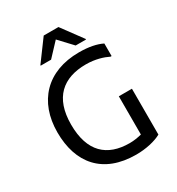

<svg xmlns="http://www.w3.org/2000/svg" viewBox="-219 -1071 1121 1218"><g transform="rotate(-30 342.0 -462.0)"><path d="M342 -876 432 -780H508V-784L396 -936H288L176 -784V-780H252ZM508 -364V-84C481 -77 451 -72 420 -72C256 -72 156 -160 156 -360C156 -556 260 -644 428 -644C496 -644 552 -626 588 -608H596V-700C556 -720 500 -732 428 -732C192 -732 56 -584 56 -360C56 -136 176 12 420 12C492 12 560 -4 604 -28V-364Z"/></g></svg>

Font: Kufam Arabic Latin Roman Normal
Style: Regular
Weight: 400
Designer: Wael Morcos & Artur Schmal
Version: Version 1.200;PS 001.200;hotconv 1.0.88;makeotf.lib2.5.64775